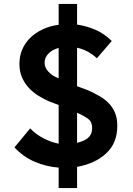

<svg xmlns="http://www.w3.org/2000/svg" viewBox="-20 -847 669 969"><path d="M276 -1Q213 -6 155.5 -30.5Q98 -55 53 -103L132 -199Q161 -169 199.5 -149Q238 -129 276 -122V-317L224 -337Q198 -349 172 -365Q146 -381 125 -404Q104 -427 91 -456.5Q78 -486 78 -525Q78 -563 92 -596.5Q106 -630 132 -655.5Q158 -681 194.5 -698.5Q231 -716 276 -722V-827H369V-723Q417 -716 462 -696.5Q507 -677 544 -640L469 -553Q425 -594 369 -606V-412L425 -391Q456 -377 483 -361.5Q510 -346 530 -325Q550 -304 561 -276.5Q572 -249 572 -212Q572 -125 516 -73Q460 -21 369 -5V102H276ZM445 -202Q445 -232 425 -247Q405 -262 369 -278V-126Q384 -130 398 -135.5Q412 -141 422.5 -149.5Q433 -158 439 -170.5Q445 -183 445 -202ZM205 -530Q205 -506 225 -484.5Q245 -463 276 -452V-605Q245 -597 225 -577Q205 -557 205 -530Z"/></svg>

Font: SpoqaHanSansJP-Bold
Style: Regular
Weight: 700
Designer: [Source Han Sans]
Ryoko NISHIZUKA  (kana & ideographs); Paul D. Hunt (Latin, Greek & Cyrillic); Wenlong ZHANG  (bopomofo
Foundry: Spoqa (http://bi.spoqa.com)
Version: Version 1.002.20150607